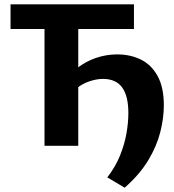

<svg xmlns="http://www.w3.org/2000/svg" viewBox="-20 -678 811 893"><path d="M560 195 479 147Q517 98 538 46Q559 -6 568 -56.5Q577 -107 577 -152Q577 -232 548 -271.5Q519 -311 459 -311Q433 -311 404.5 -302.5Q376 -294 352 -278.5Q328 -263 314 -241L265 -285Q298 -330 339 -361.5Q380 -393 427.5 -409Q475 -425 525 -425Q586 -425 635 -401Q684 -377 713 -324.5Q742 -272 742 -188Q742 -129 725.5 -63.5Q709 2 669.5 67.5Q630 133 560 195ZM187 0V-658H344V0ZM29 -543V-658H603V-543Z"/></svg>

Font: Ysabeau ExtraBold
Style: Regular
Weight: 800
Designer: Christian Thalmann (Catharsis Fonts)
Version: Version 2.002